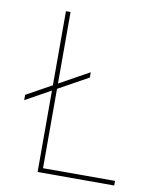

<svg xmlns="http://www.w3.org/2000/svg" viewBox="-80 -761 663 822"><g transform="rotate(10 251.5 -349.5)"><path d="M30 -316 290 -460V-437L30 -293ZM140 -699H160V-20H473V0H140Z"/></g></svg>

Font: Alexandria Thin
Style: Regular
Weight: 250
Designer: Mohamed Gaber
Foundry: Kief Type Foundry
Version: Version 5.100